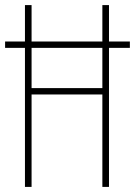

<svg xmlns="http://www.w3.org/2000/svg" viewBox="-20 -734 530 754"><path d="M78 0H104V-363H382V0H408V-546H490V-571H408V-714H382V-571H104V-714H78V-571H0V-546H78ZM104 -388V-546H382V-388Z"/></svg>

Font: Noto Sans Myanmar ExtraCondensed Thin
Style: Regular
Weight: 100
Width: 2
Designer: Monotype Design Team
Foundry: Monotype Imaging Inc.
Version: Version 2.107